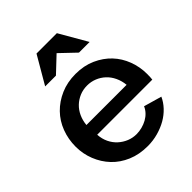

<svg xmlns="http://www.w3.org/2000/svg" viewBox="-212 -883 1020 1020"><g transform="rotate(-45 298.0 -373.0)"><path d="M304 10Q241 10 190.5 -11.5Q140 -33 105 -70Q70 -107 50.5 -156Q31 -205 31 -259Q31 -315 50 -365Q69 -415 105 -452Q141 -489 191.5 -511Q242 -533 304 -533Q367 -533 417 -510.5Q467 -488 501.5 -451.5Q536 -415 554.5 -366Q573 -317 573 -264Q573 -252 572.5 -241Q572 -230 571 -223H157Q159 -190 172 -163Q185 -136 206 -117Q227 -98 253 -87.5Q279 -77 307 -77Q328 -77 349 -82.5Q370 -88 388 -98Q406 -108 419.5 -122.5Q433 -137 440 -154L541 -125Q528 -96 504.5 -71Q481 -46 450.5 -28.5Q420 -11 382.5 -0.5Q345 10 304 10ZM455 -300Q452 -332 439 -359.5Q426 -387 405.5 -406Q385 -425 359 -435.5Q333 -446 304 -446Q273 -446 247 -435Q221 -424 201 -405Q181 -386 168.5 -359Q156 -332 153 -300ZM234 -756H387L477 -600H397L311 -682L224 -600H143Z"/></g></svg>

Font: Rising Sun SemiBold
Style: Regular
Weight: 600
Designer: Matt McInerney, Pablo Impallari, Rodrigo Fuenzalida (Raleway font), Stephen Hutchings (Greek), Cristiano Sobral (main ch
Foundry: The Rising Sun Project Authors
Version: Version 4.327; ttfautohint (v1.8.4.7-5d5b-dirty)